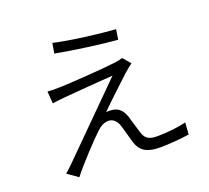

<svg xmlns="http://www.w3.org/2000/svg" viewBox="-136 -957 1273 1168"><g transform="rotate(-20 500.0 -373.0)"><path d="M312 -785 301 -720C423 -697 596 -674 695 -666L705 -731C611 -737 420 -760 312 -785ZM722 -504 679 -554C669 -550 649 -545 632 -543C558 -533 325 -517 266 -516C234 -515 206 -515 183 -517L189 -439C211 -442 236 -445 268 -448C330 -453 507 -468 588 -473C488 -374 203 -89 165 -51C147 -33 130 -18 119 -9L187 39C241 -31 356 -152 394 -187C417 -209 441 -223 470 -223C498 -223 521 -203 532 -169C542 -139 557 -78 567 -48C588 18 637 37 715 37C769 37 859 29 901 22L906 -54C859 -42 782 -33 718 -33C664 -33 641 -50 629 -89C618 -122 603 -175 594 -205C580 -246 556 -273 516 -277C505 -279 487 -279 476 -278C516 -319 632 -427 669 -461C680 -471 705 -492 722 -504Z"/></g></svg>

Font: Source Han Sans JP Normal
Style: Regular
Weight: 350
Designer: Ryoko NISHIZUKA 西塚涼子 (kana, bopomofo & ideographs); Paul D. Hunt (Latin, Greek & Cyrillic); Sandoll Communications 산돌커뮤니
Foundry: Adobe
Version: Version 2.002;hotconv 1.0.116;makeotfexe 2.5.65601